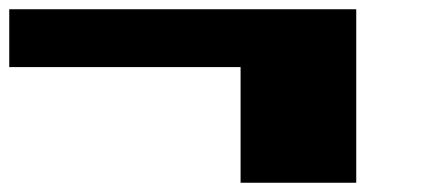

<svg xmlns="http://www.w3.org/2000/svg" viewBox="-20 -520 915 415"><path d="M500 -125H750V-500H0V-375H500Z"/></svg>

Font: Faithful 32x
Style: Bold
Weight: 400
Foundry: Faithful Resource Pack
Version: Version 1.0; January 27, 2023